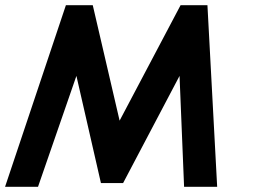

<svg xmlns="http://www.w3.org/2000/svg" viewBox="-30 -720 988 740"><path d="M-10.5 0 224 -700H327.5L431 -255L666 -700H769.5L807 0H679.5L662 -427.5L444.5 -14.5H359L264.5 -427.5L116.5 0Z"/></svg>

Font: Urbanist
Style: Bold Italic
Weight: 700
Italic angle: -8°
Designer: Corey Hu
Foundry: Corey Hu
Version: Version 1.330; ttfautohint (v1.8.4.7-5d5b)